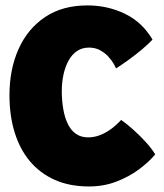

<svg xmlns="http://www.w3.org/2000/svg" viewBox="-20 -683 608 710"><path d="M554 -112Q529 -82.5 492.2 -55.5Q455.5 -28.5 409.2 -11Q363 6.5 309 6.5Q237 6.5 182.2 -18Q127.5 -42.5 90.2 -87.2Q53 -132 34 -194Q15 -256 15 -330.5Q15 -427 48.8 -502Q82.5 -577 146.8 -620Q211 -663 303 -663Q378.5 -663 442.5 -631.8Q506.5 -600.5 544 -536.5Q528.5 -520 503.8 -499.2Q479 -478.5 453.2 -460Q427.5 -441.5 409 -430Q407.5 -434.5 400.5 -447Q393.5 -459.5 381 -473.2Q368.5 -487 350.5 -497Q332.5 -507 309 -507Q284 -507 265.2 -494.5Q246.5 -482 234 -459.8Q221.5 -437.5 215 -408.2Q208.5 -379 208.5 -345.5Q208.5 -311.5 213.8 -280.5Q219 -249.5 230.2 -225.8Q241.5 -202 260.2 -188.5Q279 -175 306 -175Q328 -175 349.5 -183.2Q371 -191.5 390.8 -206Q410.5 -220.5 428 -239.5Q448.5 -225.5 473.2 -203.2Q498 -181 519.8 -157Q541.5 -133 554 -112Z"/></svg>

Font: Grandstander Thin ExtraBold
Style: Regular
Weight: 800
Version: Version 1.200